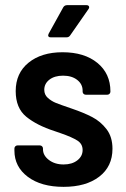

<svg xmlns="http://www.w3.org/2000/svg" viewBox="-20 -720 488 746"><path d="M36 -135V-143Q36 -148 39.5 -151.5Q43 -155 48 -155H135Q140 -155 143.5 -151.5Q147 -148 147 -143V-140Q147 -116 170 -98.5Q193 -81 227 -81Q260 -81 280.5 -97Q301 -113 301 -137Q301 -161 280.5 -174Q260 -187 217 -202L191 -211Q123 -233 82 -266.5Q41 -300 41 -366Q41 -436 91 -476.5Q141 -517 223 -517Q308 -517 358.5 -475.5Q409 -434 409 -365V-364Q409 -359 405.5 -355.5Q402 -352 397 -352H313Q308 -352 304.5 -355.5Q301 -359 301 -364V-368Q301 -393 280 -409.5Q259 -426 225 -426Q192 -426 172 -410.5Q152 -395 152 -371Q152 -352 166 -339.5Q180 -327 197.5 -320Q215 -313 259 -298Q306 -282 338.5 -265Q371 -248 394 -218Q417 -188 417 -142Q417 -73 365.5 -33.5Q314 6 227 6Q140 6 88 -33Q36 -72 36 -135ZM169 -589 226 -692Q231 -700 241 -700H316Q323 -700 325.5 -695.5Q328 -691 324 -685L253 -583Q248 -575 239 -575H177Q170 -575 168 -579Q166 -583 169 -589Z"/></svg>

Font: Barlow Semi Condensed SemiBold
Style: Regular
Weight: 600
Width: 4
Designer: Jeremy Tribby
Foundry: Tribby Type
Version: Version 1.408